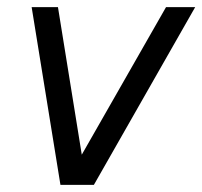

<svg xmlns="http://www.w3.org/2000/svg" viewBox="-20 -520 569 540"><path d="M143 -500 210 -85 447 -500H529L244 0H150L69 -500Z"/></svg>

Font: MedMera Sans
Style: Italic
Weight: 400
Italic angle: -11°
Designer: Kasper Nordkvist
Foundry: UNCUT.wtf
Version: Version 1.300